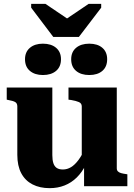

<svg xmlns="http://www.w3.org/2000/svg" viewBox="-20 -968 697 998"><path d="M257 -776H390L506 -928V-948H441L281 -840H376L216 -948H142V-928ZM252 -513V-162Q252 -136 257.5 -119.5Q263 -103 275 -95Q287 -87 307 -87Q329 -87 349 -99Q369 -111 388 -136.5Q407 -162 425 -203L427 -114Q407 -73 379 -45.5Q351 -18 315.5 -4Q280 10 238 10Q187 10 149 -9.5Q111 -29 90.5 -67.5Q70 -106 70 -163V-415Q70 -431 59 -437.5Q48 -444 24 -448L15 -450V-513ZM587 -513V-93Q587 -83 593 -77Q599 -71 610 -68Q621 -65 636 -63L642 -62V0H417V-115L405 -111V-415Q405 -431 390 -437.5Q375 -444 351 -448L336 -450V-513ZM297 -660Q297 -621 271.5 -599.5Q246 -578 203 -578Q161 -578 135.5 -599.5Q110 -621 110 -660Q110 -698 135.5 -719.5Q161 -741 203 -741Q246 -741 271.5 -719.5Q297 -698 297 -660ZM537 -660Q537 -621 512 -599.5Q487 -578 444 -578Q401 -578 375.5 -599.5Q350 -621 350 -660Q350 -698 375.5 -719.5Q401 -741 444 -741Q487 -741 512 -719.5Q537 -698 537 -660Z"/></svg>

Font: Roboto Serif 36pt
Style: Bold
Weight: 700
Version: Version 1.008